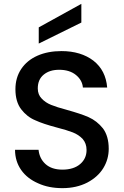

<svg xmlns="http://www.w3.org/2000/svg" viewBox="-20 -969 644 996"><path d="M304 7C304 7 304 7 304 7C353 7 396 -3 433 -22C469 -41 497 -66 516 -97C535 -128 544 -162 544 -197C544 -197 544 -197 544 -197C544 -241 534 -276 514 -303C493 -329 469 -348 440 -361C411 -374 373 -386 327 -399C327 -399 327 -399 327 -399C292 -408 265 -417 245 -425C225 -433 209 -444 196 -458C183 -471 176 -489 176 -510C176 -510 176 -510 176 -510C176 -541 186 -565 207 -582C228 -599 254 -607 287 -607C287 -607 287 -607 287 -607C323 -607 352 -598 374 -580C396 -562 408 -540 410 -515C410 -515 536 -515 536 -515C536 -515 536 -515 536 -515C531 -574 508 -620 465 -654C422 -687 366 -704 299 -704C299 -704 299 -704 299 -704C252 -704 210 -696 174 -680C138 -664 110 -641 90 -611C70 -581 60 -546 60 -506C60 -506 60 -506 60 -506C60 -463 70 -428 90 -402C110 -376 134 -357 163 -345C191 -332 228 -320 273 -308C273 -308 273 -308 273 -308C309 -299 337 -290 358 -282C378 -274 395 -263 409 -248C422 -233 429 -214 429 -191C429 -191 429 -191 429 -191C429 -161 418 -137 396 -118C374 -99 343 -89 304 -89C304 -89 304 -89 304 -89C266 -89 237 -99 216 -118C195 -137 183 -162 180 -192C180 -192 58 -192 58 -192C58 -192 58 -192 58 -192C58 -152 69 -117 90 -87C111 -57 141 -34 178 -18C215 -1 257 7 304 7ZM402 -949C402 -949 181 -827 181 -827C181 -827 181 -743 181 -743C181 -743 402 -852 402 -852C402 -852 402 -949 402 -949Z"/></svg>

Font: Girnar Poppins
Style: Medium
Weight: 500
Designer: Ninad Kale (Devanagari), Jonny Pinhorn (Latin)
Foundry: Indian Type Foundry
Version: ""